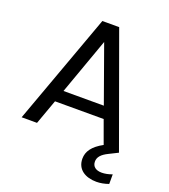

<svg xmlns="http://www.w3.org/2000/svg" viewBox="-159 -807 992 1127"><g transform="rotate(20 337.0 -243.5)"><path d="M129 0 185 -155H489L541 -12C477 23 451 61 451 106C451 174 506 206 574 206C599 206 625 201 650 192V132C626 141 604 145 585 145C549 145 526 128 526 97C526 70 543 48 587 27L641 0L390 -693H285L33 0ZM211 -229 337 -581 463 -229Z"/></g></svg>

Font: Poppins
Style: Regular
Weight: 400
Designer: Ninad Kale (Devanagari), Jonny Pinhorn (Latin)
Foundry: Indian Type Foundry
Version: 4.004